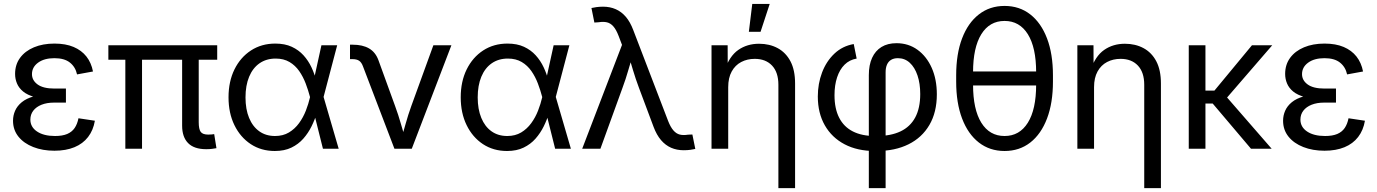

<svg xmlns="http://www.w3.org/2000/svg" viewBox="-20 -770 7131 994"><path d="M261.7 10.3Q200.7 10.3 152.1 -8.8Q103.5 -27.8 75.4 -62.7Q47.4 -97.7 47.4 -145Q47.4 -171.9 58.1 -196.5Q68.8 -221.2 92.5 -240.7Q116.2 -260.3 155.8 -271.5Q195.3 -282.7 252.4 -282.7H321.3V-238.8H259.8Q222.7 -238.8 195.1 -227.8Q167.5 -216.8 152.3 -197Q137.2 -177.2 137.2 -150.9Q137.2 -112.3 171.9 -89.1Q206.5 -65.9 265.1 -65.9Q303.2 -65.9 327.9 -76.4Q352.5 -86.9 366.5 -107.4Q380.4 -127.9 386.2 -157.7L471.2 -145Q462.9 -95.7 436 -60.8Q409.2 -25.9 365.2 -7.8Q321.3 10.3 261.7 10.3ZM255.4 -256.8Q198.7 -256.8 160.4 -267.3Q122.1 -277.8 99.9 -296.1Q77.6 -314.5 67.9 -337.9Q58.1 -361.3 58.1 -387.2Q58.1 -435.5 84 -470.7Q109.9 -505.9 155.8 -525.1Q201.7 -544.4 262.2 -544.4Q319.8 -544.4 361.1 -526.9Q402.3 -509.3 427.5 -477.3Q452.6 -445.3 461.4 -399.9L378.9 -384.8Q370.6 -423.3 342 -446Q313.5 -468.8 261.7 -468.8Q209 -468.8 177.2 -445.6Q145.5 -422.4 145.5 -386.2Q145.5 -354 174.6 -332.8Q203.6 -311.5 262.2 -311.5H321.3V-256.8Z M1047.9 2.4Q984.9 2.4 953.9 -29.1Q922.9 -60.5 922.9 -119.6V-510.7H1008.8V-137.2Q1008.8 -101.6 1019 -87.4Q1029.3 -73.2 1058.1 -73.2Q1069.8 -73.2 1076.2 -74Q1082.5 -74.7 1088.9 -75.7L1100.6 -2.9Q1090.8 -1 1077.4 0.7Q1064 2.4 1047.9 2.4ZM628.9 0V-510.7H715.3V0ZM541 -460.9V-535.6H1104.5V-460.9Z M1402.8 11.7Q1332 11.7 1278.1 -23.9Q1224.1 -59.6 1193.6 -122.1Q1163.1 -184.6 1163.1 -266.1Q1163.1 -348.1 1193.8 -410.6Q1224.6 -473.1 1279.3 -508.8Q1334 -544.4 1405.3 -544.4Q1454.6 -544.4 1490.5 -527.8Q1526.4 -511.2 1551.3 -483.6Q1576.2 -456.1 1592.3 -421.9Q1608.4 -387.7 1617.2 -352.5H1648.4L1654.8 -269.5L1733.4 0H1651.9L1584.5 -269.5Q1575.7 -303.2 1562.5 -337.9Q1549.3 -372.6 1529.1 -401.9Q1508.8 -431.2 1478.8 -449Q1448.7 -466.8 1407.2 -466.8Q1358.9 -466.8 1323.7 -442.4Q1288.6 -418 1269.8 -372.8Q1251 -327.6 1251 -265.6Q1251 -204.6 1269.5 -159.7Q1288.1 -114.7 1322.3 -90.3Q1356.4 -65.9 1403.8 -65.9Q1445.3 -65.9 1475.8 -84.2Q1506.3 -102.5 1528.1 -132.3Q1549.8 -162.1 1563.5 -197.3Q1577.1 -232.4 1585 -266.6L1644 -535.6H1725.6L1654.8 -266.6L1648.4 -185.1H1620.1Q1609.9 -150.4 1592.8 -115.7Q1575.7 -81.1 1550.3 -52.2Q1524.9 -23.4 1488.8 -5.9Q1452.6 11.7 1402.8 11.7Z M2022 0 1859.4 -425.8Q1851.6 -447.3 1839.1 -455.6Q1826.7 -463.9 1803.7 -463.9H1792V-538.6H1806.2Q1857.4 -538.6 1890.6 -519.3Q1923.8 -500 1939 -459L2025.4 -221.2Q2042.5 -174.8 2055.4 -129.2Q2068.4 -83.5 2081.5 -40H2053.7Q2067.4 -83.5 2080.1 -129.4Q2092.8 -175.3 2109.4 -221.2L2223.6 -535.6H2316.9L2111.8 0Z M2605 11.7Q2534.2 11.7 2480.2 -23.9Q2426.3 -59.6 2395.8 -122.1Q2365.2 -184.6 2365.2 -266.1Q2365.2 -348.1 2396 -410.6Q2426.8 -473.1 2481.4 -508.8Q2536.1 -544.4 2607.4 -544.4Q2656.7 -544.4 2692.6 -527.8Q2728.5 -511.2 2753.4 -483.6Q2778.3 -456.1 2794.4 -421.9Q2810.5 -387.7 2819.3 -352.5H2850.6L2856.9 -269.5L2935.5 0H2854L2786.6 -269.5Q2777.8 -303.2 2764.6 -337.9Q2751.5 -372.6 2731.2 -401.9Q2710.9 -431.2 2680.9 -449Q2650.9 -466.8 2609.4 -466.8Q2561 -466.8 2525.9 -442.4Q2490.7 -418 2471.9 -372.8Q2453.1 -327.6 2453.1 -265.6Q2453.1 -204.6 2471.7 -159.7Q2490.2 -114.7 2524.4 -90.3Q2558.6 -65.9 2606 -65.9Q2647.5 -65.9 2678 -84.2Q2708.5 -102.5 2730.2 -132.3Q2752 -162.1 2765.6 -197.3Q2779.3 -232.4 2787.1 -266.6L2846.2 -535.6H2927.7L2856.9 -266.6L2850.6 -185.1H2822.3Q2812 -150.4 2794.9 -115.7Q2777.8 -81.1 2752.4 -52.2Q2727.1 -23.4 2690.9 -5.9Q2654.8 11.7 2605 11.7Z M2994.1 0 3200.2 -537.6 3182.6 -584Q3169.9 -617.2 3155 -633.8Q3140.1 -650.4 3121.8 -654.5Q3103.5 -658.7 3079.6 -654.8L3057.1 -653.3L3042 -728.5Q3051.8 -731 3068.1 -733.2Q3084.5 -735.4 3102.1 -735.4Q3138.2 -735.4 3167.7 -722.4Q3197.3 -709.5 3220 -682.9Q3242.7 -656.2 3258.3 -614.7L3439 -143.6Q3451.7 -111.3 3466.6 -94.5Q3481.4 -77.6 3499.8 -73.2Q3518.1 -68.8 3542 -72.8L3564.5 -73.7L3579.6 1Q3570.3 3.4 3554.4 5.6Q3538.6 7.8 3519.5 7.8Q3483.9 7.8 3454.3 -5.1Q3424.8 -18.1 3402.1 -44.7Q3379.4 -71.3 3363.8 -112.8L3288.1 -314.9Q3270.5 -361.8 3257.3 -406.2Q3244.1 -450.7 3230.5 -495.6H3259.3Q3245.6 -452.1 3232.7 -406.5Q3219.7 -360.8 3202.6 -314.9L3088.4 0Z M3750 -318.8V0H3663.6V-535.6H3747.1L3747.6 -405.8H3731.4Q3756.3 -479.5 3802.2 -511.5Q3848.1 -543.5 3909.7 -543.5Q3963.9 -543.5 4006.1 -520.8Q4048.3 -498 4072.3 -452.6Q4096.2 -407.2 4096.2 -337.9V204.1H4009.8V-331.1Q4009.8 -395.5 3977.1 -430.4Q3944.3 -465.3 3887.2 -465.3Q3848.6 -465.3 3817.4 -449Q3786.1 -432.6 3768.1 -399.9Q3750 -367.2 3750 -318.8ZM3856.9 -605.5 3874.5 -749.5H3964.8L3917.5 -605.5Z M4478 204.1V-380.9Q4478 -433.6 4494.9 -470.5Q4511.7 -507.3 4543.7 -526.9Q4575.7 -546.4 4621.1 -546.4Q4683.1 -546.4 4730.2 -512.2Q4777.3 -478 4803.7 -418.5Q4830.1 -358.9 4830.1 -281.7Q4830.1 -189 4791.7 -123.3Q4753.4 -57.6 4683.3 -22.9Q4613.3 11.7 4519 11.7H4508.8Q4418.9 11.7 4352.8 -22.9Q4286.6 -57.6 4250.2 -121.1Q4213.9 -184.6 4213.9 -270.5Q4213.9 -336.4 4235.8 -394.5Q4257.8 -452.6 4299.6 -492.2Q4341.3 -531.7 4399.9 -542L4415 -466.8Q4377.9 -460.4 4352.5 -435.3Q4327.1 -410.2 4313.7 -369.6Q4300.3 -329.1 4300.3 -277.3Q4300.3 -207.5 4324.5 -160.4Q4348.6 -113.3 4395.3 -89.6Q4441.9 -65.9 4508.8 -65.9H4519Q4591.3 -65.9 4641.6 -89.6Q4691.9 -113.3 4718 -161.6Q4744.1 -210 4744.1 -283.2Q4744.1 -337.4 4730 -379.4Q4715.8 -421.4 4689.9 -445.1Q4664.1 -468.8 4628.4 -468.8Q4607.4 -468.8 4593.3 -460.2Q4579.1 -451.7 4572 -435.3Q4564.9 -418.9 4564.9 -396V204.1Z M5180.7 11.7Q5104 11.7 5047.6 -32.2Q4991.2 -76.2 4960.7 -156.7Q4930.2 -237.3 4930.2 -347.7V-379.9Q4930.2 -490.7 4960.7 -571Q4991.2 -651.4 5047.6 -695.3Q5104 -739.3 5180.7 -739.3Q5257.8 -739.3 5314 -695.3Q5370.1 -651.4 5400.6 -571Q5431.2 -490.7 5431.2 -379.9V-347.7Q5431.2 -237.3 5400.6 -156.7Q5370.1 -76.2 5314 -32.2Q5257.8 11.7 5180.7 11.7ZM5180.7 -65.9Q5258.3 -65.9 5301.3 -134.8Q5344.2 -203.6 5344.2 -331.5V-396Q5344.2 -523.9 5301.3 -592.8Q5258.3 -661.6 5180.7 -661.6Q5103 -661.6 5060.3 -592.8Q5017.6 -523.9 5017.6 -396V-331.5Q5017.6 -203.6 5060.3 -134.8Q5103 -65.9 5180.7 -65.9ZM4993.7 -327.6V-399.9H5371.1V-327.6Z M5644 -318.8V0H5557.6V-535.6H5641.1L5641.6 -405.8H5625.5Q5650.4 -479.5 5696.3 -511.5Q5742.2 -543.5 5803.7 -543.5Q5857.9 -543.5 5900.1 -520.8Q5942.4 -498 5966.3 -452.6Q5990.2 -407.2 5990.2 -337.9V204.1H5903.8V-331.1Q5903.8 -395.5 5871.1 -430.4Q5838.4 -465.3 5781.2 -465.3Q5742.7 -465.3 5711.4 -449Q5680.2 -432.6 5662.1 -399.9Q5644 -367.2 5644 -318.8Z M6220.7 -535.6V0H6134.3V-535.6ZM6566.4 -535.6 6305.7 -233.9H6187.5V-300.8H6267.1L6461.4 -535.6ZM6456.5 0 6256.3 -236.3 6301.8 -300.8 6563.5 0Z M6836.9 10.3Q6775.9 10.3 6727.3 -8.8Q6678.7 -27.8 6650.6 -62.7Q6622.6 -97.7 6622.6 -145Q6622.6 -171.9 6633.3 -196.5Q6644 -221.2 6667.7 -240.7Q6691.4 -260.3 6731 -271.5Q6770.5 -282.7 6827.6 -282.7H6896.5V-238.8H6835Q6797.9 -238.8 6770.3 -227.8Q6742.7 -216.8 6727.5 -197Q6712.4 -177.2 6712.4 -150.9Q6712.4 -112.3 6747.1 -89.1Q6781.7 -65.9 6840.3 -65.9Q6878.4 -65.9 6903.1 -76.4Q6927.7 -86.9 6941.7 -107.4Q6955.6 -127.9 6961.4 -157.7L7046.4 -145Q7038.1 -95.7 7011.2 -60.8Q6984.4 -25.9 6940.4 -7.8Q6896.5 10.3 6836.9 10.3ZM6830.6 -256.8Q6773.9 -256.8 6735.6 -267.3Q6697.3 -277.8 6675 -296.1Q6652.8 -314.5 6643.1 -337.9Q6633.3 -361.3 6633.3 -387.2Q6633.3 -435.5 6659.2 -470.7Q6685.1 -505.9 6731 -525.1Q6776.9 -544.4 6837.4 -544.4Q6895 -544.4 6936.3 -526.9Q6977.5 -509.3 7002.7 -477.3Q7027.8 -445.3 7036.6 -399.9L6954.1 -384.8Q6945.8 -423.3 6917.2 -446Q6888.7 -468.8 6836.9 -468.8Q6784.2 -468.8 6752.4 -445.6Q6720.7 -422.4 6720.7 -386.2Q6720.7 -354 6749.8 -332.8Q6778.8 -311.5 6837.4 -311.5H6896.5V-256.8Z"/></svg>

Font: Inter 20pt
Style: Regular
Weight: 400
Version: Version 4.001;git-66647c0bb